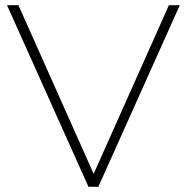

<svg xmlns="http://www.w3.org/2000/svg" viewBox="-20 -720 720 740"><path d="M673 -700H631L341 -50L51 -700H7L321 0H359Z"/></svg>

Font: Montserrat-Alt1 ExtLt
Style: Regular
Weight: 200
Designer: Differentunic
Foundry: Differentunic
Version: Version 7.222